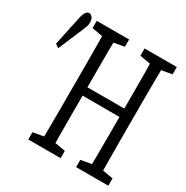

<svg xmlns="http://www.w3.org/2000/svg" viewBox="-185 -906 1090 1127"><g transform="rotate(30 360.5 -342.0)"><path d="M19 -500 62.5 -704.1Q69.3 -731.4 78.4 -742.4Q87.4 -753.4 97.7 -753.4Q110.8 -753.4 120.4 -741Q129.9 -728.5 129.9 -707.5Q129.9 -691.9 125.7 -680.2Q121.6 -668.5 112.3 -646L43.5 -483.4ZM159.2 68.4V19L260.7 1.5H276.9L378.4 19V68.4ZM230 68.4Q231.4 7.3 231.9 -54Q232.4 -115.2 232.4 -178Q232.4 -240.7 232.4 -303.2V-362.3Q232.4 -424.8 232.4 -487.1Q232.4 -549.3 231.9 -611.8Q231.4 -674.3 230 -735.8H308.1Q307.1 -675.8 306.9 -613.3Q306.6 -550.8 306.6 -488.3Q306.6 -425.8 306.6 -362.3V-326.7Q306.6 -253.4 306.6 -186.8Q306.6 -120.1 307.1 -57.1Q307.6 5.9 308.1 68.4ZM268.6 -314V-370.6H592.3V-314ZM483.4 68.4V19L585 1.5H601.1L701.7 19V68.4ZM554.2 68.4Q555.7 7.3 556.2 -55.2Q556.6 -117.7 556.6 -184.6Q556.6 -251.5 556.6 -326.7V-362.3Q556.6 -424.8 556.6 -487.1Q556.6 -549.3 556.2 -611.8Q555.7 -674.3 554.2 -735.8H631.8Q630.9 -675.8 630.1 -613.3Q629.4 -550.8 629.4 -488.3Q629.4 -425.8 629.4 -362.3V-303.2Q629.4 -242.2 629.4 -179.9Q629.4 -117.7 630.1 -55.9Q630.9 5.9 631.8 68.4ZM159.2 -686.5V-735.8H378.4V-686.5L276.9 -668.5H260.7ZM483.4 -686.5V-735.8H701.7V-686.5L601.1 -668.5H585Z"/></g></svg>

Font: Scarab Serif
Style: Regular
Weight: 400
Designer: John Roberts
Foundry: Scarab
Version: 1.0